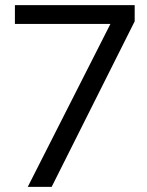

<svg xmlns="http://www.w3.org/2000/svg" viewBox="-20 -727 571 747"><path d="M431 -676 449 -634H38V-707H504V-644L181 0H88Z"/></svg>

Font: Asta Sans
Style: Regular
Weight: 400
Designer: 42dot
Version: Version 1.000